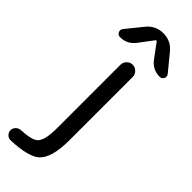

<svg xmlns="http://www.w3.org/2000/svg" viewBox="-335 -801 1019 1019"><g transform="rotate(45 174.5 -292.0)"><path d="M361.3 -643.6Q367.2 -635.7 367.2 -627.9Q367.2 -623 364.3 -617.2Q357.4 -602.5 341.8 -602.5Q289.1 -602.5 256.8 -644.5L198.2 -723.6Q193.4 -729.5 188.5 -723.6L128.9 -644.5Q96.7 -602.5 43.9 -602.5Q28.3 -602.5 21.5 -616.7Q14.6 -630.9 24.4 -643.6L99.6 -736.3Q135.7 -780.3 192.4 -780.3Q249 -780.3 285.2 -736.3ZM149.4 -501Q149.4 -519.5 163.1 -533.2Q176.8 -546.9 195.3 -546.9Q213.9 -546.9 227.5 -533.2Q241.2 -519.5 241.2 -501V-24.4Q241.2 107.4 191.4 152.3Q147.5 190.4 21.5 195.3Q20.5 195.3 19.5 195.3Q4.9 195.3 -5.9 184.6Q-17.6 173.8 -17.6 157.7Q-17.6 141.6 -6.3 130.4Q4.9 119.1 21.5 118.2Q98.6 114.3 121.1 93.8Q149.4 68.4 149.4 -24.4Z"/></g></svg>

Font: Gen Jyuu Gothic P Regular
Style: Regular
Weight: 400
Designer: [Source Han Sans]
Ryoko NISHIZUKA  (kana & ideographs); Paul D. Hunt (Latin, Greek & Cyrillic); Wenlong ZHANG  (bopomofo
Version: Version 1.002.20150607